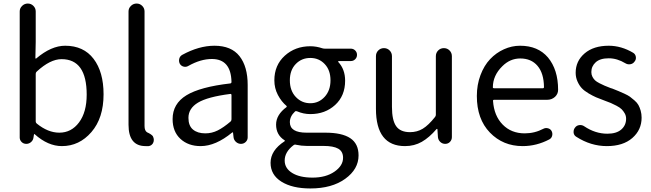

<svg xmlns="http://www.w3.org/2000/svg" viewBox="-20 -816 3695 1089"><path d="M331.1 12.7Q252 12.7 176.8 -54.7Q175.8 -55.7 174.3 -55.7Q172.9 -55.7 172.9 -54.7L169.9 -36.1Q168 -20.5 156.2 -10.3Q144.5 0 128.9 0Q113.3 0 102.5 -10.7Q91.8 -21.5 91.8 -36.1V-751Q91.8 -769.5 105.5 -782.7Q119.1 -795.9 137.7 -795.9Q156.2 -795.9 169.4 -782.7Q182.6 -769.5 182.6 -751V-578.1L180.7 -487.3Q179.7 -485.4 181.6 -484.4Q183.6 -483.4 185.5 -484.4Q270.5 -556.6 349.6 -556.6Q454.1 -556.6 510.7 -482.4Q567.4 -408.2 567.4 -281.2Q567.4 -146.5 498.5 -66.9Q429.7 12.7 331.1 12.7ZM316.4 -63.5Q384.8 -63.5 428.2 -121.6Q471.7 -179.7 471.7 -279.3Q471.7 -480.5 329.1 -480.5Q264.6 -480.5 188.5 -410.2Q182.6 -405.3 182.6 -397.5V-127Q182.6 -120.1 188.5 -115.2Q252 -63.5 316.4 -63.5Z M805.7 12.7Q709 12.7 709 -108.4V-751Q709 -769.5 722.7 -782.7Q736.3 -795.9 754.9 -795.9Q773.4 -795.9 786.6 -782.7Q799.8 -769.5 799.8 -751V-101.6Q799.8 -74.2 814.5 -65.4Q817.4 -64.5 823.7 -61Q830.1 -57.6 833 -55.7Q835.9 -53.7 840.3 -50.3Q844.7 -46.9 847.2 -43Q849.6 -39.1 850.6 -34.2L851.6 -30.3Q852.5 -26.4 852.5 -22.5Q852.5 -10.7 846.7 -2Q837.9 10.7 823.2 12.7Q815.4 12.7 805.7 12.7Z M1118.2 12.7Q1047.9 12.7 1003.4 -28.3Q959 -69.3 959 -140.6Q959 -227.5 1037.1 -275.4Q1115.2 -323.2 1286.1 -342.8Q1293 -343.8 1293 -351.6Q1290 -481.4 1181.6 -481.4Q1118.2 -481.4 1048.8 -442.4Q1036.1 -434.6 1022 -438Q1007.8 -441.4 1000 -454.1Q993.2 -467.8 996.6 -482.4Q1000 -497.1 1013.7 -504.9Q1108.4 -556.6 1196.3 -556.6Q1292 -556.6 1338.4 -497.6Q1384.8 -438.5 1384.8 -334V-37.1Q1384.8 -21.5 1373.5 -10.7Q1362.3 0 1346.7 0Q1331.1 0 1318.8 -10.7Q1306.6 -21.5 1304.7 -37.1L1301.8 -63.5Q1301.8 -65.4 1300.3 -65.4Q1298.8 -65.4 1296.9 -64.5Q1203.1 12.7 1118.2 12.7ZM1144.5 -59.6Q1181.6 -59.6 1214.8 -76.2Q1248 -92.8 1288.1 -127Q1293 -131.8 1293 -139.6V-276.4Q1293 -283.2 1288.1 -283.2Q1287.1 -283.2 1286.1 -283.2Q1157.2 -266.6 1103 -233.9Q1048.8 -201.2 1048.8 -147.5Q1048.8 -102.5 1074.7 -81.1Q1100.6 -59.6 1144.5 -59.6Z M1740.2 252.9Q1637.7 252.9 1576.2 214.4Q1514.6 175.8 1514.6 107.4Q1514.6 37.1 1593.8 -14.6Q1595.7 -15.6 1595.7 -17.6Q1595.7 -19.5 1593.8 -20.5Q1545.9 -50.8 1545.9 -109.4Q1545.9 -165 1605.5 -209Q1606.4 -210 1606.4 -211.9Q1606.4 -213.9 1605.5 -214.8Q1576.2 -239.3 1556.2 -277.3Q1536.1 -315.4 1536.1 -360.4Q1536.1 -446.3 1595.2 -500Q1654.3 -553.7 1740.2 -553.7Q1774.4 -553.7 1808.6 -542Q1816.4 -540 1823.2 -540H1969.7Q1984.4 -540 1994.6 -529.8Q2004.9 -519.5 2004.9 -504.9Q2004.9 -490.2 1994.6 -480Q1984.4 -469.7 1969.7 -469.7H1901.4Q1899.4 -469.7 1898.4 -467.8Q1897.5 -465.8 1898.4 -464.8Q1937.5 -422.9 1937.5 -358.4Q1937.5 -272.5 1880.9 -220.7Q1824.2 -168.9 1740.2 -168.9Q1701.2 -168.9 1665 -184.6Q1658.2 -187.5 1653.3 -183.6Q1624 -156.2 1624 -123Q1624 -63.5 1718.8 -63.5H1825.2Q1919.9 -63.5 1966.8 -32.2Q2013.7 -1 2013.7 65.4Q2013.7 143.6 1938 198.2Q1862.3 252.9 1740.2 252.9ZM1740.2 -230.5Q1788.1 -230.5 1821.3 -266.6Q1854.5 -302.7 1854.5 -360.4Q1854.5 -418 1821.8 -452.6Q1789.1 -487.3 1740.2 -487.3Q1690.4 -487.3 1657.2 -452.6Q1624 -418 1624 -360.4Q1624 -301.8 1657.7 -266.1Q1691.4 -230.5 1740.2 -230.5ZM1752.9 191.4Q1828.1 191.4 1877 157.7Q1925.8 124 1925.8 79.1Q1925.8 43 1898.4 27.3Q1871.1 11.7 1814.5 11.7H1720.7Q1690.4 11.7 1658.2 4.9Q1656.2 3.9 1654.3 3.9Q1649.4 3.9 1644.5 7.8Q1594.7 45.9 1594.7 94.7Q1594.7 138.7 1637.2 165Q1679.7 191.4 1752.9 191.4Z M2277.3 12.7Q2112.3 12.7 2112.3 -199.2V-497.1Q2112.3 -516.6 2125.5 -529.8Q2138.7 -543 2157.7 -543Q2176.8 -543 2189.9 -529.8Q2203.1 -516.6 2203.1 -497.1V-210Q2203.1 -133.8 2227.1 -100.1Q2251 -66.4 2305.7 -66.4Q2345.7 -66.4 2377.9 -85.9Q2410.2 -105.5 2447.3 -152.3Q2452.1 -158.2 2452.1 -165V-497.1Q2452.1 -516.6 2465.3 -529.8Q2478.5 -543 2497.6 -543Q2516.6 -543 2529.8 -529.8Q2543 -516.6 2543 -497.1V-38.1Q2543 -22.5 2532.2 -11.2Q2521.5 0 2504.9 0Q2489.3 0 2477.5 -10.7Q2465.8 -21.5 2463.9 -38.1L2460.9 -84Q2460 -85 2458.5 -85Q2457 -85 2456.1 -84Q2415 -36.1 2372.6 -11.7Q2330.1 12.7 2277.3 12.7Z M2944.3 12.7Q2833 12.7 2758.8 -64Q2684.6 -140.6 2684.6 -271.5Q2684.6 -335 2705.1 -389.6Q2725.6 -444.3 2759.8 -480.5Q2793.9 -516.6 2838.4 -536.6Q2882.8 -556.6 2929.7 -556.6Q3031.2 -556.6 3087.9 -490.2Q3145.5 -420.9 3145.5 -306.6Q3145.5 -283.2 3127.9 -266.6Q3109.4 -250 3084 -250H2783.2Q2775.4 -250 2776.4 -243.2Q2782.2 -159.2 2831.1 -109.4Q2879.9 -59.6 2956.1 -59.6Q3012.7 -59.6 3062.5 -85.9Q3074.2 -91.8 3087.9 -88.4Q3101.6 -85 3108.4 -73.2Q3115.2 -60.5 3111.8 -46.4Q3108.4 -32.2 3095.7 -25.4Q3023.4 12.7 2944.3 12.7ZM2775.4 -320.3Q2775.4 -315.4 2782.2 -315.4H3058.6Q3065.4 -315.4 3065.4 -322.3Q3065.4 -322.3 3065.4 -322.3Q3064.5 -400.4 3028.8 -442.4Q2993.2 -484.4 2930.7 -484.4Q2873 -484.4 2829.1 -440.4Q2775.4 -387.7 2775.4 -320.3Z M3421.9 12.7Q3331.1 12.7 3249 -40Q3235.4 -47.9 3233.4 -63.5Q3233.4 -66.4 3233.4 -69.3Q3233.4 -82 3241.2 -91.8Q3250 -104.5 3265.6 -106.4Q3281.2 -108.4 3293.9 -99.6Q3356.4 -57.6 3424.8 -57.6Q3476.6 -57.6 3503.9 -81.5Q3531.2 -105.5 3531.2 -142.6Q3531.2 -159.2 3523.4 -172.9Q3515.6 -186.5 3505.9 -196.3Q3496.1 -206.1 3476.6 -216.3Q3457 -226.6 3444.3 -231.9Q3431.6 -237.3 3407.2 -246.1Q3379.9 -255.9 3360.8 -264.2Q3341.8 -272.5 3317.9 -286.6Q3293.9 -300.8 3279.8 -315.9Q3265.6 -331.1 3255.4 -354Q3245.1 -377 3245.1 -403.3Q3245.1 -469.7 3295.9 -513.2Q3346.7 -556.6 3432.6 -556.6Q3503.9 -556.6 3571.3 -516.6Q3584 -508.8 3586.4 -493.7Q3588.9 -478.5 3579.1 -466.8Q3570.3 -454.1 3555.2 -451.7Q3540 -449.2 3527.3 -457Q3480.5 -485.4 3432.6 -485.4Q3383.8 -485.4 3358.9 -462.9Q3334 -440.4 3334 -407.2Q3334 -392.6 3340.3 -380.4Q3346.7 -368.2 3355 -360.4Q3363.3 -352.5 3380.4 -343.8Q3397.5 -335 3409.2 -330.1Q3420.9 -325.2 3443.4 -316.4Q3450.2 -314.5 3453.1 -313.5Q3477.5 -303.7 3488.3 -299.3Q3499 -294.9 3520.5 -285.2Q3542 -275.4 3552.7 -267.6Q3563.5 -259.8 3578.6 -246.6Q3593.8 -233.4 3601.1 -220.2Q3608.4 -207 3613.8 -188.5Q3619.1 -169.9 3619.1 -148.4Q3619.1 -79.1 3566.4 -33.2Q3513.7 12.7 3421.9 12.7Z"/></svg>

Font: Gen Jyuu Gothic P Regular
Style: Regular
Weight: 400
Designer: [Source Han Sans]
Ryoko NISHIZUKA  (kana & ideographs); Paul D. Hunt (Latin, Greek & Cyrillic); Wenlong ZHANG  (bopomofo
Version: Version 1.002.20150607